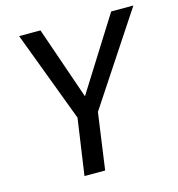

<svg xmlns="http://www.w3.org/2000/svg" viewBox="-103 -780 808 870"><g transform="rotate(-15 300.5 -344.5)"><path d="M496.7 -689.1H600.8L320.8 -264.9L283.8 0H186.8L224.8 -263.9L64.8 -689.1H164.9L282.4 -348.6Z"/></g></svg>

Font: Fira Sans Variable
Style: Italic
Weight: 397
Italic angle: -8°
Designer: Carrois Corporate & Edenspiekermann AG
Foundry: Carrois Corporate GbR & Edenspiekermann AG
Version: Version 4.202